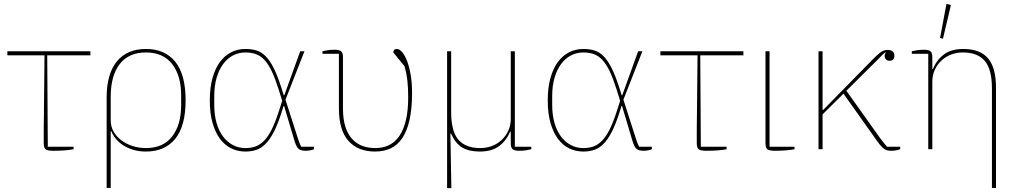

<svg xmlns="http://www.w3.org/2000/svg" viewBox="-20 -771 5256 992"><path d="M360 0Q340 4 314 6Q288 8 255 8Q225 8 215.5 0Q206 -8 206 -31Q206 -43 206 -62Q206 -81 206 -103Q206 -125 206.5 -148Q207 -171 207 -192L210 -485H18V-506H447V-485H224L227 -13H360Z M531 -267Q531 -389 583.5 -453.5Q636 -518 734 -518Q832 -518 885.5 -452Q939 -386 939 -253Q939 -120 885.5 -54Q832 12 734 12Q698 12 668.5 3Q639 -6 616.5 -20.5Q594 -35 578.5 -54Q563 -73 555 -93H552V200H531ZM734 -6Q823 -6 869.5 -66Q916 -126 916 -229V-277Q916 -380 869.5 -440Q823 -500 734 -500Q645 -500 598.5 -440Q552 -380 552 -271V-149Q552 -117 567 -91Q582 -65 607 -46Q632 -27 665 -16.5Q698 -6 734 -6Z M1602 0Q1596 3 1584 5.5Q1572 8 1560 8Q1534 8 1522.5 -2Q1511 -12 1502 -42L1448 -223H1445L1434 -188Q1414 -126 1393.5 -87Q1373 -48 1350.5 -26Q1328 -4 1302.5 4Q1277 12 1248 12Q1208 12 1174.5 -4.5Q1141 -21 1116.5 -54Q1092 -87 1078 -136.5Q1064 -186 1064 -252Q1064 -318 1078 -368Q1092 -418 1116.5 -451Q1141 -484 1174.5 -501Q1208 -518 1248 -518Q1279 -518 1304.5 -510.5Q1330 -503 1352 -481Q1374 -459 1393.5 -420.5Q1413 -382 1433 -320L1446 -279H1449L1531 -506H1553L1455 -256L1521 -50Q1528 -29 1536 -13H1602ZM1420 -308Q1402 -365 1384.5 -402Q1367 -439 1346.5 -461Q1326 -483 1302 -491.5Q1278 -500 1248 -500Q1213 -500 1183.5 -484.5Q1154 -469 1132.5 -439.5Q1111 -410 1099 -368.5Q1087 -327 1087 -276V-228Q1087 -177 1099 -135.5Q1111 -94 1132.5 -65.5Q1154 -37 1183.5 -21.5Q1213 -6 1248 -6Q1277 -6 1300.5 -14.5Q1324 -23 1344.5 -44Q1365 -65 1383.5 -101.5Q1402 -138 1420 -194L1438 -250Z M1646 -506Q1657 -509 1672.5 -511.5Q1688 -514 1709 -514Q1733 -514 1742.5 -506Q1752 -498 1752 -475V-211Q1752 -157 1764 -118Q1776 -79 1798.5 -54Q1821 -29 1851.5 -17.5Q1882 -6 1920 -6Q1958 -6 1989.5 -21Q2021 -36 2043 -68Q2065 -100 2077 -149.5Q2089 -199 2089 -268Q2089 -315 2085 -352.5Q2081 -390 2070 -429L2012 -500Q2012 -508 2016.5 -513Q2021 -518 2030 -518Q2044 -518 2058 -501.5Q2072 -485 2083.5 -455Q2095 -425 2102 -383.5Q2109 -342 2109 -292Q2109 -209 2096 -151.5Q2083 -94 2058.5 -57.5Q2034 -21 1998.5 -4.5Q1963 12 1918 12Q1829 12 1780 -43.5Q1731 -99 1731 -211V-493H1646Z M2290 -506H2311V-192Q2311 -92 2348.5 -49Q2386 -6 2461 -6Q2494 -6 2522.5 -17Q2551 -28 2572.5 -48.5Q2594 -69 2606.5 -96.5Q2619 -124 2619 -157V-506H2640V-13H2725V0Q2714 3 2698.5 5.5Q2683 8 2662 8Q2638 8 2628.5 0Q2619 -8 2619 -31V-91H2616Q2596 -44 2558.5 -16Q2521 12 2459 12Q2403 12 2368 -9Q2333 -30 2310 -81H2307L2312 201H2290Z M3348 0Q3342 3 3330 5.5Q3318 8 3306 8Q3280 8 3268.5 -2Q3257 -12 3248 -42L3194 -223H3191L3180 -188Q3160 -126 3139.5 -87Q3119 -48 3096.5 -26Q3074 -4 3048.5 4Q3023 12 2994 12Q2954 12 2920.5 -4.5Q2887 -21 2862.5 -54Q2838 -87 2824 -136.5Q2810 -186 2810 -252Q2810 -318 2824 -368Q2838 -418 2862.5 -451Q2887 -484 2920.5 -501Q2954 -518 2994 -518Q3025 -518 3050.5 -510.5Q3076 -503 3098 -481Q3120 -459 3139.5 -420.5Q3159 -382 3179 -320L3192 -279H3195L3277 -506H3299L3201 -256L3267 -50Q3274 -29 3282 -13H3348ZM3166 -308Q3148 -365 3130.5 -402Q3113 -439 3092.5 -461Q3072 -483 3048 -491.5Q3024 -500 2994 -500Q2959 -500 2929.5 -484.5Q2900 -469 2878.5 -439.5Q2857 -410 2845 -368.5Q2833 -327 2833 -276V-228Q2833 -177 2845 -135.5Q2857 -94 2878.5 -65.5Q2900 -37 2929.5 -21.5Q2959 -6 2994 -6Q3023 -6 3046.5 -14.5Q3070 -23 3090.5 -44Q3111 -65 3129.5 -101.5Q3148 -138 3166 -194L3184 -250Z M3734 0Q3714 4 3688 6Q3662 8 3629 8Q3599 8 3589.5 0Q3580 -8 3580 -31Q3580 -43 3580 -62Q3580 -81 3580 -103Q3580 -125 3580.5 -148Q3581 -171 3581 -192L3584 -485H3392V-506H3821V-485H3598L3601 -13H3734Z M3956 -506V-13H4085V0Q4065 4 4038 6Q4011 8 3984 8Q3954 8 3944.5 0Q3935 -8 3935 -31V-506Z M4209 -506H4230V-203H4233L4497 -472Q4521 -496 4535.5 -504.5Q4550 -513 4565 -513Q4601 -513 4601 -483Q4601 -457 4576 -457Q4558 -457 4552.5 -472Q4547 -487 4557 -500L4555 -501Q4546 -495 4536.5 -485Q4527 -475 4510 -458L4353 -302L4529 -55Q4537 -45 4545.5 -34Q4554 -23 4563 -13H4631V0Q4623 3 4611 5.5Q4599 8 4587 8Q4576 8 4567 6.5Q4558 5 4550 -0.5Q4542 -6 4533 -15.5Q4524 -25 4512 -42L4338 -287L4230 -180V0H4209Z M4776 -493H4691V-506Q4702 -509 4717.5 -511.5Q4733 -514 4754 -514Q4778 -514 4787.5 -506Q4797 -498 4797 -475V-415H4800Q4820 -462 4857.5 -490Q4895 -518 4957 -518Q5044 -518 5085 -469.5Q5126 -421 5126 -318V200H5105V-314Q5105 -414 5067.5 -457Q5030 -500 4955 -500Q4922 -500 4893.5 -489Q4865 -478 4843.5 -457.5Q4822 -437 4809.5 -409.5Q4797 -382 4797 -349V0H4776ZM4837 -575 4870 -751 4893 -745 4852 -571Z"/></svg>

Font: IBM Plex Serif Thin
Style: Regular
Weight: 100
Designer: Mike Abbink, Paul van der Laan, Pieter van Rosmalen
Foundry: Bold Monday
Version: Version 3.001